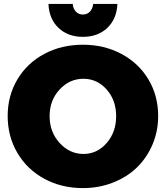

<svg xmlns="http://www.w3.org/2000/svg" viewBox="-20 -941 842 975"><path d="M349.1 -920.9Q351.6 -896.5 365.5 -881.8Q379.4 -867.2 400.9 -867.2Q422.4 -867.2 436.5 -881.8Q450.7 -896.5 453.1 -920.9H576.2Q572.8 -844.7 524.9 -799.3Q477.1 -753.9 400.9 -753.9Q324.7 -753.9 277.1 -799.3Q229.5 -844.7 226.1 -920.9ZM400.9 -713.9Q509.3 -713.9 596.9 -667Q684.6 -620.1 733.9 -537.4Q783.2 -454.6 783.2 -352.1Q783.2 -274.4 754.2 -206.5Q725.1 -138.7 674.8 -90.1Q624.5 -41.5 553.5 -13.7Q482.4 14.2 400.9 14.2Q292.5 14.2 205.1 -33.2Q117.7 -80.6 68.4 -164.3Q19 -248 19 -352.1Q19 -455.1 68.4 -537.8Q117.7 -620.6 204.8 -667.2Q292 -713.9 400.9 -713.9ZM403.8 -541Q333 -541 282.5 -486.3Q231.9 -431.6 231.9 -351.1Q231.9 -270.5 283 -214.8Q334 -159.2 403.8 -159.2Q473.1 -159.2 521.5 -214.6Q569.8 -270 569.8 -351.1Q569.8 -432.1 521.5 -486.6Q473.1 -541 403.8 -541Z"/></svg>

Font: Montserrat arm ExtraBold
Style: Regular
Weight: 800
Designer: Julieta Ulanovsky
Foundry: Julieta Ulanovsky
Version: Version 6.000;PS 006.000;hotconv 1.0.88;makeotf.lib2.5.64775